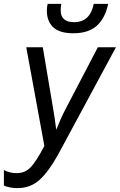

<svg xmlns="http://www.w3.org/2000/svg" viewBox="-40 -957 616 987"><path d="M50 10Q117 10 164 -33Q211 -76 259 -163L556 -714H463L300 -402Q285 -374 272.5 -345.5Q260 -317 249 -290Q242 -350 231 -411L180 -714H95L188 -207Q147 -128 118 -97.5Q89 -67 46 -67Q9 -67 -20 -83V-3Q10 10 50 10ZM337 -786Q415 -786 458 -825Q501 -864 516 -937H442Q423 -843 341 -843Q272 -843 272 -904Q272 -920 275 -937H205Q201 -924 201 -901Q201 -848 233.5 -817Q266 -786 337 -786Z"/></svg>

Font: Noto Sans UI SemiCondensed
Style: Italic
Weight: 400
Width: 4
Italic angle: -12°
Designer: Monotype Design Team
Foundry: Monotype Imaging Inc.
Version: Version 1.901